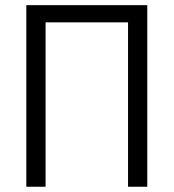

<svg xmlns="http://www.w3.org/2000/svg" viewBox="-20 -710 660 730"><path d="M80.1 -690.4H540V0H466.8V-625H153.3V0H80.1Z"/></svg>

Font: Dinish
Style: Regular
Weight: 400
Designer: Bert Driehuis
Foundry: Playbeing
Version: Version 3.006; git-39231f3c-release